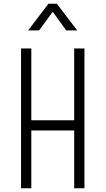

<svg xmlns="http://www.w3.org/2000/svg" viewBox="-20 -1010 566 1030"><path d="M93 0V-750H148V-365H378V-750H433V0H378V-310H148V0ZM131 -847 240 -990H285L394 -847H335L263 -947L190 -847Z"/></svg>

Font: Mohave Light
Style: Regular
Weight: 300
Designer: Gumpita Rahayu
Foundry: Tokotype
Version: Version 2.003